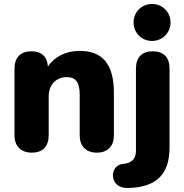

<svg xmlns="http://www.w3.org/2000/svg" viewBox="-20 -759 928 966"><path d="M140 9C196 9 225 -24 225 -78V-273C225 -332 261 -371 317 -371C359 -371 381 -346 381 -285V-78C381 -24 412 9 467 9C523 9 553 -24 553 -78V-292C553 -435 497 -503 380 -503C312 -503 254 -474 221 -424C218 -474 189 -501 139 -501C84 -501 53 -470 53 -414V-78C53 -24 85 9 140 9ZM625 187C769 183 833 117 833 -18V-414C833 -470 804 -501 748 -501C694 -501 664 -470 664 -414V-1C664 42 642 62 597 66C530 72 525 190 625 187ZM745 -553C797 -553 838 -594 838 -646C838 -699 797 -739 745 -739C693 -739 652 -699 652 -646C652 -594 693 -553 745 -553Z"/></svg>

Font: SN Pro Heavy
Style: Regular
Weight: 800
Designer: Tobias Whetton
Foundry: Supernotes
Version: Version 1.001;Glyphs 3.2 (3249)